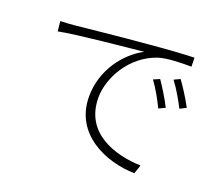

<svg xmlns="http://www.w3.org/2000/svg" viewBox="-118 -870 1237 1069"><g transform="rotate(20 500.0 -335.5)"><path d="M725 -518 688 -502C718 -462 750 -404 771 -360L809 -378C786 -425 747 -486 725 -518ZM832 -557 796 -540C827 -500 859 -444 882 -399L919 -418C895 -464 855 -526 832 -557ZM92 -631 98 -572C200 -593 504 -621 590 -630C486 -576 386 -451 386 -292C386 -68 601 21 769 24L787 -28C632 -33 437 -94 437 -304C437 -420 519 -573 671 -625C720 -641 807 -643 865 -642L864 -695C802 -693 719 -688 608 -678C427 -663 228 -641 174 -636C154 -634 129 -632 92 -631Z"/></g></svg>

Font: Noto Sans CJK Light
Style: Regular
Weight: 300
Designer: Ryoko NISHIZUKA (kana & ideographs); Paul D. Hunt (Latin, Greek & Cyrillic); Wenlong ZHANG (bopomofo); Sandoll Communica
Foundry: Adobe Systems Incorporated
Version: Version 1.000;PS 1;hotconv 1.0.78;makeotf.lib2.5.61930